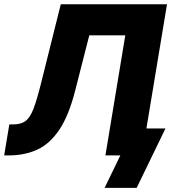

<svg xmlns="http://www.w3.org/2000/svg" viewBox="-42 -748 824 924"><path d="M-22 0 2.9 -149.4H22.5Q58.1 -149.4 80.1 -165Q102.1 -180.7 118.9 -223.9Q135.7 -267.1 156.2 -350.1L250.5 -727.5H761.7L641.1 0H465.3L561 -578.1H387.7L319.8 -312Q288.6 -189.9 242.4 -122.1Q196.3 -54.2 135.7 -27.1Q75.2 0 -0.5 0ZM461.4 156.2 537.1 0H494.1L515.6 -129.9H754.4L615.7 156.2Z"/></svg>

Font: Inter Display ExtraBold
Style: Italic
Weight: 800
Italic angle: -9.39999°
Designer: Rasmus Andersson
Foundry: rsms
Version: Version 4.000;git-a52131595